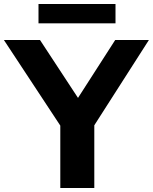

<svg xmlns="http://www.w3.org/2000/svg" viewBox="-44 -940 765 960"><path d="M257.5 0V-312L-24.5 -740H156L346 -450.5L532 -740H700.5L427.5 -313.5V0ZM148.5 -823.5V-920H533.5V-823.5Z"/></svg>

Font: Encode Sans SmExp
Style: Bold
Weight: 700
Width: 6
Designer: Multiple Designers
Foundry: Impallari Type
Version: Version 3.002; ttfautohint (v1.8.3) -l 8 -r 50 -G 200 -x 14 